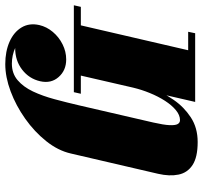

<svg xmlns="http://www.w3.org/2000/svg" viewBox="-85 -469 770 728"><g transform="rotate(90 300.0 -105.0)"><path d="M179 260Q131 260 94.2 243.8Q57.5 227.5 40 198.2Q22.5 169 31 131Q37.5 103 57 79.8Q76.5 56.5 104 42.8Q131.5 29 161.5 29Q203 29 228.2 57.8Q253.5 86.5 244 128Q234.5 169.5 200.2 196Q166 222.5 118.5 222.5Q89 222.5 68 208Q47 193.5 37.2 172.2Q27.5 151 32 131H58Q51 161 68.2 184.5Q85.5 208 115.5 221.5Q145.5 235 177 235Q214.5 235 240 213.2Q265.5 191.5 282.8 155Q300 118.5 312.2 73Q324.5 27.5 335.5 -20L400.5 -301L595 -319.5L518 11.5Q507 60 471.2 104.8Q435.5 149.5 386 184.5Q336.5 219.5 282.2 239.8Q228 260 179 260ZM-44 0 -38 -26.5H291.5L285.5 0ZM26 0 126.5 -433.5H56.5L62 -460H322.5L216.5 0ZM248.5 -225.5Q255.5 -256.5 271.5 -297.8Q287.5 -339 314.5 -378.2Q341.5 -417.5 381 -443.5Q420.5 -469.5 474.5 -469.5Q532 -469.5 561.5 -450.2Q591 -431 598 -397Q605 -363 595 -319.5L400.5 -301Q409.5 -340.5 410.5 -362.5Q411.5 -384.5 406.5 -393.5Q401.5 -402.5 391.5 -402.5Q372.5 -402.5 353.8 -387Q335 -371.5 318.2 -345.5Q301.5 -319.5 288.8 -288.2Q276 -257 268.5 -225.5Z"/></g></svg>

Font: Bodoni Moda 9pt Black
Style: Italic
Weight: 900
Italic angle: -13°
Designer: Owen Earl
Foundry: indestructible type
Version: Version 2.004